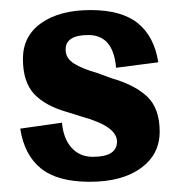

<svg xmlns="http://www.w3.org/2000/svg" viewBox="-20 -348 352 376"><path d="M171.7 -204.6Q140.6 -213.5 124.6 -223.8Q108.5 -234 108.5 -250.9Q108.5 -279.4 153 -279.4Q202 -279.4 207.3 -215.3L290 -226Q282 -276.7 250 -302.5Q218 -328.3 157.5 -328.3Q97 -328.3 60.9 -302.9Q24.9 -277.6 24.9 -232.7Q24.9 -187.7 46.7 -164.1Q68.5 -140.6 113 -128.1L141.5 -119.2Q209.1 -100.5 209.1 -70.7Q209.1 -40.9 161.9 -40.9Q136.1 -40.9 120.1 -58.7Q104.1 -76.5 101.4 -107.7L19.6 -96.1Q27.6 -44.5 60.1 -18.2Q92.5 8 155.7 8Q218.9 8 255.8 -18.7Q292.7 -45.4 292.7 -90.3Q292.7 -135.2 268.7 -158.4Q244.7 -181.5 198.4 -194.8Z"/></svg>

Font: Gidugu
Style: Regular
Weight: 400
Designer: Purushoth Kumar Guthula
Foundry: Silicon Andhra, USA.
Version: Version 1.0.5; ttfautohint (v1.2.25-373a) -l 7 -r 28 -G 50 -